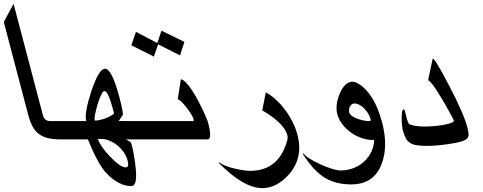

<svg xmlns="http://www.w3.org/2000/svg" viewBox="-80 -805 2535 1008"><path d="M284.7 -73.2H238.8Q199.2 -73.2 171.1 -80.1Q143.1 -86.9 123.3 -102.3Q103.5 -117.7 90.6 -141.8Q77.6 -166 68.4 -201.2L-60.1 -689.5L-8.8 -785.2L145 -201.2Q153.3 -169.4 183.1 -169.4H258.8Z M514.6 -226.1Q488.3 -327.1 468.3 -327.1Q454.6 -327.1 433.1 -260.3Q424.8 -230.5 419.9 -207.8Q415 -185.1 416.5 -172.9Q419.4 -171.9 422.4 -171.9Q426.8 -171.9 437 -173.6Q447.3 -175.3 460.4 -179.2Q473.6 -183.1 488.8 -190.2Q503.9 -197.3 518.6 -207.5L517.6 -207Q518.6 -209.5 517.6 -214.1Q516.6 -218.8 514.6 -226.1ZM589.4 36.1Q583.5 14.2 569.3 -6.1Q555.2 -26.4 536.1 -41.7Q517.1 -57.1 494.9 -66.4Q472.7 -75.7 450.7 -75.7H438.5Q435.5 -75.7 434.6 -73.2Q439.9 -57.1 454.8 -34.9Q469.7 -12.7 495.1 14.2Q550.8 73.7 580.6 73.7Q599.6 73.7 589.4 36.1ZM738.8 -73.2H581.5Q585.4 -70.8 590.8 -67.6Q596.2 -64.5 605.5 -58.6Q607.9 -55.7 609.4 -50.3Q610.8 -44.9 613.3 -37.1Q626 13.7 632.8 80.6Q641.6 171.9 609.9 171.9Q574.7 171.9 540.8 153.3Q506.8 134.8 475.1 100.6Q454.1 77.1 430.7 33.9Q407.2 -9.3 381.3 -73.2H255.9L230 -169.4H372.6Q361.8 -208.5 398.9 -324.7Q439.5 -444.3 471.2 -444.3Q506.8 -444.3 546.4 -295.9Q568.4 -212.4 564.5 -200.2Q562 -197.3 560.3 -195.8Q558.6 -194.3 556.6 -189.9Q553.7 -185.1 550.8 -180.7Q547.9 -176.3 543.5 -169.9Q553.2 -169.4 595 -169.4Q636.7 -169.4 712.9 -169.4Z M609.4 -567.4 633.8 -637.7 746.1 -579.1 767.6 -644 888.2 -585 865.2 -514.2 750 -572.3 728 -507.8ZM1013.2 -158.2Q1035.2 -73.2 1009.8 -73.2H710L684.1 -169.4H934.6Q939 -169.4 936 -179.7Q934.6 -186 929.2 -196Q923.8 -206.1 916 -217.5Q908.2 -229 899.2 -240.7Q890.1 -252.4 881.3 -262Q872.6 -271.5 865 -277.3Q857.4 -283.2 853 -283.2L869.6 -389.2Q882.3 -386.2 897 -370.8Q911.6 -355.5 926.8 -333Q941.9 -310.5 956.3 -283.9Q970.7 -257.3 982.4 -232.7Q994.1 -208 1002.4 -188Q1010.7 -168 1013.2 -158.2Z M1481 -99.6Q1497.6 -38.1 1486.6 13.7Q1475.6 65.4 1439 108.4Q1373.5 182.6 1297.4 182.6Q1199.2 182.6 1069.3 50.8L1072.8 47.4Q1083 57.1 1103.5 65.2Q1124 73.2 1147.7 79.1Q1171.4 85 1194.6 88.4Q1217.8 91.8 1233.4 91.8Q1386.2 91.8 1429.2 -72.3H1428.7Q1429.7 -78.6 1429.9 -84Q1430.2 -89.4 1428.7 -94.7Q1412.6 -157.7 1296.9 -225.6L1315.4 -320.3Q1342.8 -305.2 1368.7 -281.5Q1394.5 -257.8 1416.5 -228.5Q1438.5 -199.2 1455.3 -166Q1472.2 -132.8 1481 -99.6Z M1866.2 -177.7Q1862.3 -192.9 1853.5 -207.8Q1844.7 -222.7 1833 -234.6Q1821.3 -246.6 1807.6 -254.2Q1793.9 -261.7 1780.3 -261.7Q1772.5 -261.7 1766.6 -257.1Q1760.7 -252.4 1757.1 -245.4Q1753.4 -238.3 1752.4 -230Q1751.5 -221.7 1753.4 -213.9Q1755.9 -205.1 1766.6 -197.3Q1777.3 -189.5 1792.7 -183.1Q1808.1 -176.8 1825.2 -173.1Q1842.3 -169.4 1856.9 -169.4Q1868.7 -169.4 1866.2 -177.7ZM1925.8 -163.1Q1959 -37.6 1923.8 55.2Q1883.3 163.1 1763.7 163.1Q1720.7 163.1 1684.3 153.3Q1647.9 143.6 1617.2 123Q1589.4 104.5 1562.7 74.5Q1536.1 44.4 1509.3 2.4L1512.7 0Q1532.7 26.4 1606 59.6Q1673.8 89.8 1709 89.8Q1744.1 89.8 1775.6 77.6Q1807.1 65.4 1831.1 43.7Q1855 22 1869.1 -7.3Q1883.3 -36.6 1884.3 -70.8Q1882.8 -69.8 1879.4 -69.8Q1849.1 -69.8 1818.8 -80.3Q1788.6 -90.8 1762.7 -109.1Q1736.8 -127.4 1717.5 -152.6Q1698.2 -177.7 1690.4 -207Q1685.1 -229 1687.7 -255.1Q1690.4 -281.2 1703.1 -312Q1716.3 -344.7 1733.9 -360.4Q1751.5 -376 1772 -376Q1784.2 -376 1802.2 -365.2Q1842.8 -340.3 1874 -290.3Q1905.3 -240.2 1925.8 -163.1Z M2374 -134.8Q2379.4 -113.8 2380.1 -100.1Q2380.9 -86.4 2371.3 -77.1Q2361.8 -67.9 2340.1 -61.5Q2318.4 -55.2 2279.3 -49.3Q2247.1 -44.4 2217.3 -41.7Q2187.5 -39.1 2159.7 -39.1Q2127 -39.1 2105.5 -43Q2084 -46.9 2070.3 -56.6Q2056.6 -66.4 2048.6 -82.5Q2040.5 -98.6 2034.2 -123Q2032.2 -131.8 2030.5 -149.4Q2028.8 -167 2028.8 -185.1Q2028.8 -203.1 2031 -216.6Q2033.2 -230 2038.6 -230Q2042 -230 2043.9 -228.5L2053.7 -191.4Q2057.6 -173.8 2061.8 -164.3Q2065.9 -154.8 2068.8 -153.3Q2081.5 -147.5 2102.1 -144Q2122.6 -140.6 2149.4 -140.6Q2172.9 -140.6 2200.4 -143.1Q2228 -145.5 2251.5 -149.9Q2274.9 -154.3 2289.8 -160.2Q2304.7 -166 2302.7 -172.4Q2302.2 -174.8 2293.5 -191.4Q2284.7 -208 2271.5 -231.4Q2258.3 -254.9 2242.7 -281.5Q2227.1 -308.1 2212.2 -330.8Q2197.3 -353.5 2185.1 -368.4Q2172.9 -383.3 2167.5 -383.3L2191.9 -498Q2206.1 -494.1 2277.3 -356.4Q2354.5 -210.4 2374 -134.8Z"/></svg>

Font: XB Khoramshahr
Style: Oblique
Weight: 400
Italic angle: 12°
Designer: Behnam
Foundry: Irmug
Version: Version 8.005 2009